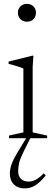

<svg xmlns="http://www.w3.org/2000/svg" viewBox="-20 -730 286 1014"><path d="M122 -615.5Q101 -615.5 87.8 -629Q74.5 -642.5 74.5 -663Q74.5 -682.5 87.8 -696Q101 -709.5 122 -709.5Q144 -709.5 157 -696Q170 -682.5 170 -663Q170 -642.5 157 -629Q144 -615.5 122 -615.5ZM107.5 65Q86.5 107 81.2 129.8Q76 152.5 76 174Q76 200 90.8 214.5Q105.5 229 130.5 229Q150 229 168.8 219Q187.5 209 211 185.5L221.5 197Q190 234.5 165.2 249.8Q140.5 265 110.5 265Q74.5 265 53.2 243.8Q32 222.5 32 186Q32 166 40 140.5Q48 115 77 67.5L118 0H27.5V-14L103.5 -31V-368Q95 -372.5 71.8 -379.8Q48.5 -387 25.5 -392.5V-405L151 -436H156.5L152.5 -376V-31L229 -14V0H140Z"/></svg>

Font: Newsreader Text Light
Style: Regular
Weight: 300
Designer: Hugues Gentile
Foundry: Production Type
Version: Version 1.002